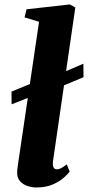

<svg xmlns="http://www.w3.org/2000/svg" viewBox="-20 -837 398 868"><path d="M32.5 -365.5 32 -423 144.5 -469 205 -484 357 -549 357.5 -488 202 -423 139.5 -407.5ZM219.5 -107.5Q217.5 -90.5 221.8 -81Q226 -71.5 237.5 -71.5Q245 -71.5 254.2 -75.8Q263.5 -80 282 -94L295 -61Q287.5 -51 269 -34.2Q250.5 -17.5 219.5 -3.5Q188.5 10.5 143.5 10.5Q124 10.5 104 3.8Q84 -3 70.8 -17.5Q57.5 -32 57.5 -56Q57.5 -62 58.2 -69.2Q59 -76.5 60 -83.8Q61 -91 61.5 -95L156.5 -738.5L91 -758.5L100 -795L296 -817L320.5 -803Z"/></svg>

Font: Merriweather 36pt Black
Style: Italic
Weight: 900
Italic angle: -7.8°
Version: Version 2.101